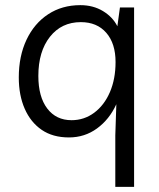

<svg xmlns="http://www.w3.org/2000/svg" viewBox="-20 -526 616 746"><path d="M501 -497V200H428V0L432 -121Q405 -62 357 -27Q309 8 248 8Q185 8 142 -21.5Q99 -51 76 -103.5Q53 -156 53 -225Q53 -308 83 -371.5Q113 -435 167 -470.5Q221 -506 292 -506Q342 -506 380 -483Q418 -460 436 -424L446 -497ZM294 -440Q219 -440 174 -383Q129 -326 129 -231Q129 -150 163.5 -104.5Q198 -59 258 -59Q307 -59 346 -88Q385 -117 407 -168Q429 -219 429 -285Q429 -357 393 -398.5Q357 -440 294 -440Z"/></svg>

Font: LivvicRegular
Style: Regular
Weight: 400
Designer: Jacques Le Bailly, Baron von Fonthausen
Version: Version 1.001; ttfautohint (v1.8.2)